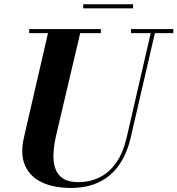

<svg xmlns="http://www.w3.org/2000/svg" viewBox="-20 -890 854 924"><path d="M320.5 14.5Q239 14.5 181.6 -12.5Q124.3 -39.5 100.4 -93.8Q76.5 -148 95.5 -230L215.5 -750H370.5L250.5 -240Q239.5 -193 237.4 -152Q235.3 -111 245.9 -79.9Q256.5 -48.8 283.3 -31.1Q310 -13.5 356.3 -13.5Q413.3 -13.5 459.9 -36.8Q506.5 -60 539.8 -108Q573 -156 590 -230L709.8 -750H729.8L609.5 -230Q591.5 -151.5 553.8 -97Q516 -42.5 457.8 -14Q399.5 14.5 320.5 14.5ZM120.5 -730.5V-750H465.5V-730.5ZM610.3 -730.5V-750H814V-730.5ZM380.5 -850V-869.5H620.5V-850Z"/></svg>

Font: Bodoni Moda
Style: Italic
Weight: 400
Italic angle: -13°
Designer: Owen Earl
Foundry: indestructible type
Version: Version 2.005